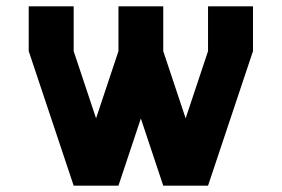

<svg xmlns="http://www.w3.org/2000/svg" viewBox="-20 -587 891 607"><path d="M637.7 -566.9H779.8V-425.3L637.7 0H496.1L425.3 -212.4L354.5 0H212.9L70.8 -425.3V-566.9H212.9V-425.3L283.7 -212.9L354.5 -425.3V-566.9H496.1V-425.3L566.9 -212.9L637.7 -425.3Z"/></svg>

Font: Blazma
Style: Regular
Weight: 400
Designer: GGBotNet
Version: 1.00